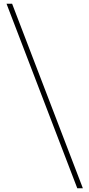

<svg xmlns="http://www.w3.org/2000/svg" viewBox="-20 -811 480 1031"><path d="M395 200 15 -791H45L425 200Z"/></svg>

Font: Nyght Serif Light
Style: Regular
Weight: 300
Designer: Maksym Kobuzan
Version: Version 0.410